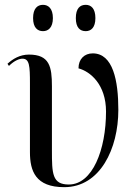

<svg xmlns="http://www.w3.org/2000/svg" viewBox="-20 -765 566 795"><path d="M335 -636C357 -636 375 -651 375 -690C375 -730 357 -745 335 -745C311 -745 294 -730 294 -690C294 -651 311 -636 335 -636ZM158 -636C180 -636 199 -651 199 -690C199 -730 180 -745 158 -745C135 -745 117 -730 117 -690C117 -651 135 -636 158 -636ZM246 10C395 10 470 -150 470 -310C470 -431 448 -544 364 -544C330 -544 305 -521 305 -482C354 -469 419 -415 419 -303C419 -145 363 -1 265 -1C196 -1 195 -46 195 -143V-408C195 -489 185 -539 100 -539C62 -539 33 -521 11 -501L17 -492C40 -515 61 -522 73 -522C102 -522 104 -492 104 -420V-135C104 -57 127 10 246 10Z"/></svg>

Font: Noto Serif Display SemiCondensed
Style: Regular
Weight: 400
Width: 4
Designer: Monotype Design Team
Foundry: Monotype Imaging Inc.
Version: Version 2.009